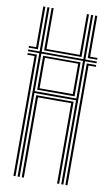

<svg xmlns="http://www.w3.org/2000/svg" viewBox="-90 -846 516 893"><g transform="rotate(10 168.0 -400.0)"><path d="M59.5 0V-582.5H6.2V-590.8H59.5V-800H69.2V-590.8H265.8V-800H275.5V-590.8H329.8V-582.5H275.5V0H265.8V-396.2H69.2V0ZM40 0V-565.8H6.2V-574H49.8V0ZM79.2 0V-387.8H255.8V0H246V-379.2H89V0ZM285.2 0V-574H329.8V-565.8H295V0ZM69.2 -405H265.8V-582.5H69.2ZM79.2 -413.5V-574H255.8V-413.5ZM89 -422H246V-565.8H89ZM6.2 -599.2V-607.5H40V-800H49.8V-599.2ZM79.2 -599.2V-800H89V-607.5H246V-800H255.8V-599.2ZM285.2 -599.2V-800H295V-607.5H329.8V-599.2Z"/></g></svg>

Font: Big Shoulders Inline Text Thin ExtraLight
Style: Regular
Weight: 250
Version: Version 2.002